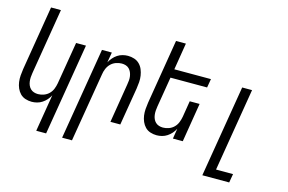

<svg xmlns="http://www.w3.org/2000/svg" viewBox="-113 -1002 2227 1484"><g transform="rotate(15 1000.0 -260.0)"><path d="M265 215 314 -82Q304 -62 289 -45Q274 -28 255 -15.5Q236 -3 214.5 2.5Q193 8 172 8Q146 8 121.5 0Q97 -8 80 -25.5Q63 -43 53 -66Q43 -89 39.5 -114.5Q36 -140 38 -166.5Q40 -193 44 -219L129 -735H208L121 -208Q118 -191 117 -174Q116 -157 118 -140.5Q120 -124 126.5 -109Q133 -94 144.5 -83Q156 -72 171.5 -67Q187 -62 204 -62Q227 -62 250.5 -70.5Q274 -79 291.5 -96.5Q309 -114 318 -137Q327 -160 331 -183L387 -520H466L344 215Z M472 215 594 -520H673L659 -438Q670 -458 684.5 -475Q699 -492 718 -504.5Q737 -517 758.5 -522.5Q780 -528 801 -528Q827 -528 851.5 -520Q876 -512 893.5 -494.5Q911 -477 920.5 -454Q930 -431 934 -405.5Q938 -380 936 -353.5Q934 -327 930 -301L880 0H801L852 -312Q855 -329 856.5 -346Q858 -363 855.5 -379.5Q853 -396 846.5 -411Q840 -426 829 -437Q818 -448 802.5 -453Q787 -458 770 -458Q747 -458 723.5 -449.5Q700 -441 682.5 -423.5Q665 -406 655.5 -383Q646 -360 643 -337L551 215Z M1172 8Q1146 8 1121.5 0Q1097 -8 1080 -25.5Q1063 -43 1053 -66Q1043 -89 1039.5 -114.5Q1036 -140 1038 -166.5Q1040 -193 1044 -219L1129 -735H1208L1173 -520H1466L1454 -450H1161L1121 -208Q1118 -191 1117 -174Q1116 -157 1118 -140.5Q1120 -124 1126.5 -109Q1133 -94 1144.5 -83Q1156 -72 1171.5 -67Q1187 -62 1204 -62Q1227 -62 1250.5 -70.5Q1274 -79 1291.5 -96.5Q1309 -114 1318 -137Q1327 -160 1331 -183L1352 -312H1431L1380 0H1301L1314 -82Q1304 -62 1289 -45Q1274 -28 1255 -15.5Q1236 -3 1214.5 2.5Q1193 8 1172 8Z M1594 215 1716 -520H1795L1685 145H1821L1809 215Z"/></g></svg>

Font: Iosevka
Style: Italic
Weight: 400
Italic angle: -9°
Monospace: yes
Designer: Belleve Invis
Foundry: Belleve Invis
Version: Version 32.5.0; ttfautohint (v1.8.4)